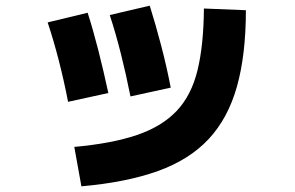

<svg xmlns="http://www.w3.org/2000/svg" viewBox="-20 -621 1040 677"><path d="M242 -103Q375 -115 463 -145Q551 -175 603 -230Q655 -285 676.5 -373.5Q698 -462 699 -591L847 -585Q847 -428 815.5 -316Q784 -204 716 -131Q648 -58 537 -18Q426 22 267 36ZM220 -262Q206 -335 187.5 -407Q169 -479 148 -542L289 -576Q308 -517 326.5 -444.5Q345 -372 362 -293ZM440 -281Q425 -357 406.5 -430.5Q388 -504 367 -568L508 -601Q529 -534 548.5 -459.5Q568 -385 582 -312Z"/></svg>

Font: M PLUS 1 Thin ExtraBold
Style: Regular
Weight: 800
Version: Version 1.001